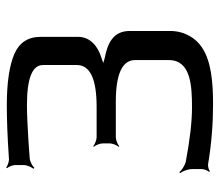

<svg xmlns="http://www.w3.org/2000/svg" viewBox="-64 -634 708 620"><g transform="rotate(-90 290.0 -324.0)"><path d="M415 -351C450 -362 481 -386 481 -426V-547C481 -588 462 -616 425 -632C387 -648 332 -656 259 -656C216 -656 158 -654 85 -649C77 -649 64 -654 59 -658L57 -655C61 -651 67 -638 67 -629V-601C67 -591 60 -576 55 -570L58 -567C63 -573 78 -581 88 -582L143 -586C192 -589 231 -591 260 -591C347 -591 390 -574 390 -539V-430C390 -387 345 -366 255 -366H157C148 -366 133 -372 128 -377L126 -375C131 -370 137 -355 137 -346V-324C137 -315 131 -300 126 -295L128 -293C133 -298 148 -304 157 -304H272C361 -304 406 -283 406 -242V-133C406 -62 324 -58 253 -58C206 -58 148 -65 78 -78C66 -81 50 -91 44 -99L41 -96C47 -89 54 -71 54 -58V-26C54 -19 49 -7 45 -3L47 0C51 -4 63 -7 70 -6C136 5 201 10 263 10C335 10 403 4 447 -26C476 -45 500 -81 500 -129V-259C500 -314 458 -331 412 -340C404 -342 394 -346 387 -346L388 -342C394 -342 406 -349 415 -351Z"/></g></svg>

Font: Gamestation Storm
Style: Regular
Weight: 400
Designer: Jonas Hecksher
Foundry: Jonas Hecksher, Playtypeª, e-types AS
Version: Version 1.003